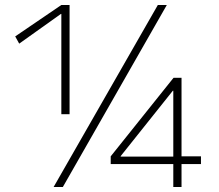

<svg xmlns="http://www.w3.org/2000/svg" viewBox="-20 -750 879 770"><path d="M195 0 613 -730H649L232 0ZM226 -292V-694H224L57 -575L41 -604L226 -730H259V-292ZM675 0V-92H424V-123L676 -438H708V-123H786V-92H708V0ZM464 -122H675V-386H673L464 -124Z"/></svg>

Font: M PLUS 1 Thin ExtraLight
Style: Regular
Weight: 250
Version: Version 1.001